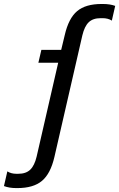

<svg xmlns="http://www.w3.org/2000/svg" viewBox="-84 -752 602 970"><path d="M243.2 -575.2Q262.7 -659.7 305.7 -695.8Q348.6 -731.9 429.2 -731.9H435.1Q472.2 -731.9 498 -722.2L481 -647.9Q461.9 -660.2 434.1 -660.2H424.8Q385.3 -660.2 364 -639.4Q342.8 -618.7 332 -573.2L190.9 41Q171.4 125.5 127.9 161.9Q84.5 198.2 3.9 198.2H-2Q-37.1 198.2 -64 188L-46.9 113.8Q-27.8 126 -1 126H7.8Q47.4 126 68.8 105.2Q90.3 84.5 101.1 39.1L210 -435.1H109.9L125 -500H225.1Z"/></svg>

Font: Perun
Style: Italic
Weight: 400
Italic angle: -12°
Foundry: Stefan Peev, Context Ltd
Version: Version 001.000